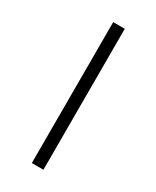

<svg xmlns="http://www.w3.org/2000/svg" viewBox="-136 -530 467 574"><g transform="rotate(30 98.0 -243.0)"><path d="M78 0V-486.5H118V0Z"/></g></svg>

Font: Anek Tamil Medium ExtraLight
Style: Regular
Weight: 250
Version: Version 1.003